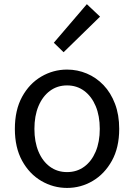

<svg xmlns="http://www.w3.org/2000/svg" viewBox="-20 -892 646 925"><path d="M303.1 13.4Q236.6 13.4 179 -20.3Q121.4 -54 86.5 -117.6Q51.6 -181.2 51.6 -271Q51.6 -361.9 86.5 -425.7Q121.4 -489.4 179 -523.1Q236.6 -556.8 303.1 -556.8Q352.9 -556.8 398.3 -537.7Q443.7 -518.6 478.8 -481.9Q513.8 -445.3 534 -392.1Q554.3 -338.9 554.3 -271Q554.3 -181.2 519.1 -117.6Q483.8 -54 426.7 -20.3Q369.7 13.4 303.1 13.4ZM303.1 -62.9Q350.2 -62.9 385.7 -88.9Q421.2 -114.9 441 -161.8Q460.7 -208.7 460.7 -271Q460.7 -333.8 441 -380.8Q421.2 -427.8 385.7 -454.2Q350.2 -480.5 303.1 -480.5Q256.1 -480.5 220.6 -454.2Q185.1 -427.8 165.4 -380.8Q145.8 -333.8 145.8 -271Q145.8 -208.7 165.4 -161.8Q185.1 -114.9 220.6 -88.9Q256.1 -62.9 303.1 -62.9ZM286.4 -640.4 239.3 -686.1 398.4 -871.9 462 -811.8Z"/></svg>

Font: Noto Sans SC Thin
Style: Regular
Weight: 100
Designer: Ryoko NISHIZUKA 西塚涼子 (kana, bopomofo & ideographs); Paul D. Hunt (Latin, Greek & Cyrillic); Sandoll Communications 산돌커뮤니
Foundry: Adobe
Version: Version 2.004-H2;hotconv 1.0.118;makeotfexe 2.5.65603